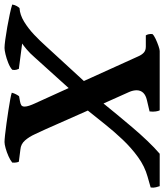

<svg xmlns="http://www.w3.org/2000/svg" viewBox="-6 -788 744 871"><g transform="rotate(90 366.5 -352.0)"><path d="M148 0Q136 0 110 -3.5Q84 -7 53 -12.5Q22 -18 -6 -24Q-34 -30 -49 -35Q-47 -47 -42 -55.5Q-37 -64 -33 -68Q-2 -70 29 -89Q60 -108 88 -134.5Q116 -161 140 -188L298 -360L186 -607Q179 -623 169 -632Q159 -641 142 -641H91Q88 -645 86 -653Q84 -661 85 -671Q91 -678 107 -685.5Q123 -693 139 -698.5Q155 -704 162 -704H431Q434 -699 436 -686.5Q438 -674 436 -658L385 -646Q341 -636 340 -600Q340 -583 348 -565L400 -449Q421 -475 449 -509Q477 -543 508 -579.5Q539 -616 570 -648.5Q601 -681 628 -704H775Q777 -698 780 -687Q783 -676 781 -663L732 -649Q685 -636 643 -605.5Q601 -575 564 -536Q527 -497 494 -455.5Q461 -414 432 -378L517 -186Q528 -163 539.5 -137.5Q551 -112 567.5 -93Q584 -74 609 -72L664 -65Q666 -62 667.5 -53.5Q669 -45 668 -35Q657 -26 639 -18Q621 -10 603 -5Q585 0 575 0Q565 0 542 -2.5Q519 -5 490 -9Q461 -13 432 -17.5Q403 -22 381 -26Q359 -30 351 -33Q354 -44 358.5 -52.5Q363 -61 367 -66L389 -70Q401 -72 407.5 -76Q414 -80 414 -91Q414 -100 410 -112Q406 -124 400 -137L330 -291L191 -137Q172 -115 154.5 -100.5Q137 -86 128 -80L243 -65Q245 -61 247 -53Q249 -45 247 -35Q236 -25 216 -17Q196 -9 177 -4.5Q158 0 148 0Z"/></g></svg>

Font: Texturina 72pt 72pt ExtraBold
Style: Italic
Weight: 800
Italic angle: -11°
Designer: Guillermo Torres Carreño
Foundry: Omnibus-Type
Version: Version 1.002; ttfautohint (v1.8.3)